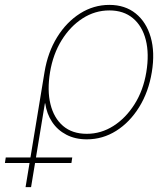

<svg xmlns="http://www.w3.org/2000/svg" viewBox="-102 -557 684 781"><path d="M2 204.1 79.1 -263.7Q92.3 -344.2 130.4 -405.8Q168.5 -467.3 223.6 -502.2Q278.8 -537.1 342.8 -537.1Q406.7 -537.1 450 -502.2Q493.2 -467.3 511 -405.8Q528.8 -344.2 515.6 -263.7Q502.4 -183.1 464.1 -121.3Q425.8 -59.6 370.8 -24.9Q315.9 9.8 251 9.8Q204.1 9.8 168 -9Q131.8 -27.8 109.9 -61Q87.9 -94.2 82 -136.7H80.6L24.4 204.1ZM251 -12.7Q309.1 -12.7 359.4 -44.7Q409.7 -76.7 445.3 -133.1Q481 -189.5 493.2 -263.7Q505.4 -338.4 491 -394.8Q476.6 -451.2 438.7 -482.9Q400.9 -514.6 342.8 -514.6Q284.2 -514.6 233.9 -482.2Q183.6 -449.7 148.7 -393.3Q113.8 -336.9 101.6 -263.7Q89.4 -189.5 103.3 -133.1Q117.2 -76.7 154.5 -44.7Q191.9 -12.7 251 -12.7ZM-82 106 -78.6 83.5H191.9L188.5 106Z"/></svg>

Font: Inter 24pt Thin
Style: Italic
Weight: 250
Italic angle: -9.3988°
Version: Version 4.001;git-66647c0bb